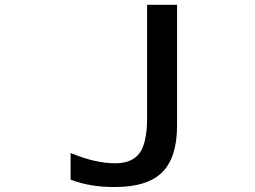

<svg xmlns="http://www.w3.org/2000/svg" viewBox="-20 -751 1040 782"><path d="M267.6 -19.5V-127.9Q368.2 -85.9 449.2 -85.9Q517.6 -85.9 548.3 -127.4Q579.1 -168.9 579.1 -270.5V-731.4H701.2V-241.2Q701.2 -109.4 640.6 -49.3Q580.1 10.7 449.2 10.7Q347.7 11.7 267.6 -19.5Z"/></svg>

Font: GenEi Gothic M SemiBold
Style: Regular
Weight: 500
Designer: o_tamon (Modified); [Source Han Sans]
Ryoko NISHIZUKA  (kana & ideographs); Paul D. Hunt (Latin, Greek & Cyrillic); Wenl
Version: Version 1.1a;Original Version 1.004